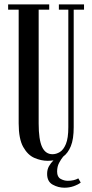

<svg xmlns="http://www.w3.org/2000/svg" viewBox="-20 -720 420 874"><path d="M196.5 12Q167.5 12 137 -1Q106.5 -14 85.8 -50.8Q65 -87.5 65 -158.5V-676H17V-700H204V-676H156V-157.5Q156 -84.5 171.5 -51.2Q187 -18 219 -18Q236 -18 252.5 -28Q269 -38 280 -64.5Q291 -91 291 -141V-676H248V-700H362.5V-676H315.5V-141Q315.5 -86.5 302.5 -54.8Q289.5 -23 267.5 -7Q258 4.5 249 21.5Q240 38.5 240 61Q240 85.5 255.8 94.2Q271.5 103 288.5 103Q317 103 336.5 92L347.5 111Q335.5 120.5 315.5 127.5Q295.5 134.5 273.5 134.5Q245 134.5 219.8 120.5Q194.5 106.5 194.5 71.5Q194.5 51.5 203 36.5Q211.5 21.5 223.5 10Q211 12 196.5 12Z"/></svg>

Font: Imbue 50pt Medium
Style: Regular
Weight: 500
Designer: Tyler Finck
Foundry: Etcetera Type Company
Version: Version 1.102; ttfautohint (v1.8.3)